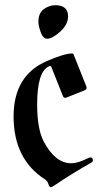

<svg xmlns="http://www.w3.org/2000/svg" viewBox="-20 -723 412 752"><path d="M33.2 0ZM130.4 -637.2Q130.4 -672.4 151.9 -687.5Q173.3 -702.6 196.8 -702.6Q246.6 -702.6 246.6 -658.7Q246.6 -626.5 215.6 -598.9Q184.6 -571.3 165.5 -571.3Q148.4 -571.3 139.4 -596.9Q130.4 -622.6 130.4 -637.2ZM33.2 -267.1Q33.2 -427.7 163.6 -483.9Q231.9 -513.7 263.2 -513.7Q266.6 -513.7 268.1 -510.3L318.4 -383.8Q319.3 -381.3 319.3 -378.9Q319.3 -372.6 312 -369.6L240.2 -340.8Q237.8 -339.8 235.4 -339.8Q229 -339.8 226.1 -347.7L181.6 -459.5Q179.7 -464.4 177.2 -464.4Q174.8 -464.4 173.3 -463.9Q125.5 -444.8 125.5 -314Q125.5 -216.8 151.9 -167.5Q196.8 -83.5 259.3 -83.5Q284.7 -83.5 323.7 -103Q330.6 -106.4 333.5 -106.4Q343.8 -106.4 343.8 -94.7Q343.8 -89.4 335 -84.5Q262.7 -43.9 192.9 3.4Q183.6 9.8 178.2 9.8Q172.9 9.8 169.7 -2Q166.5 -13.7 155.3 -21Q33.2 -100.1 33.2 -267.1Z"/></svg>

Font: UnifrakturMaguntia
Style: Book
Weight: 400
Designer: j. 'mach' wust, Gerrit Ansmann, Georg Duffner, based on a font by Peter Wiegel, original typeface by Carl Albert Fahrenw
Version: Version 2017-03-19